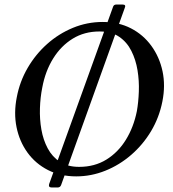

<svg xmlns="http://www.w3.org/2000/svg" viewBox="-20 -768 763 848"><path d="M479 -737Q482 -748 494 -748H521Q538 -748 531 -733L250 49Q246 60 235 60H208Q193 60 197 45ZM433.8 -671Q503.8 -671 558.1 -643Q612.5 -615 648.5 -565.5Q684.5 -516 697.9 -453Q711.2 -390 697.2 -320Q683.2 -249 647.4 -189Q611.5 -129 559.5 -84Q507.5 -39 445.1 -14Q382.8 11 316.8 11Q246.8 11 191.9 -17Q137 -45 101.5 -94Q66 -143 53.1 -206Q40.2 -269 54.2 -339Q67.2 -408 102.1 -468Q137 -528 188 -573.5Q239 -619 301.9 -645Q364.8 -671 433.8 -671ZM419.2 -629Q352.8 -629 301.1 -597.2Q249.5 -565.5 214.9 -509.8Q180.2 -454 166.8 -381.8Q158 -338.5 156.4 -290Q154.8 -241.5 162.8 -195.8Q170.8 -150 190.8 -112.6Q210.8 -75.2 244.8 -53.1Q278.8 -31 329.5 -31Q397.8 -31 449.9 -63.2Q502 -95.5 536.1 -150.9Q570.2 -206.2 584.5 -277.2Q591.5 -316.8 593.2 -363.9Q595 -411 587.4 -457.6Q579.8 -504.2 560.2 -543.1Q540.8 -582 506.4 -605.5Q472 -629 419.2 -629Z"/></svg>

Font: Young Serif Light
Style: Italic
Weight: 300
Italic angle: -10.979°
Designer: Bastien Sozeau
Foundry: NBR — Bastien Sozeau
Version: Version 5.001